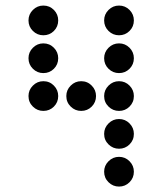

<svg xmlns="http://www.w3.org/2000/svg" viewBox="-20 -689 587 694"><path d="M190.4 -615.2Q190.4 -592.8 174.8 -577.1Q159.2 -561.5 136.7 -561.5Q114.7 -561.5 98.9 -577.1Q83 -592.8 83 -615.2Q83 -637.2 98.9 -653.1Q114.7 -668.9 136.7 -668.9Q159.2 -668.9 174.8 -653.1Q190.4 -637.2 190.4 -615.2ZM463.9 -615.2Q463.9 -592.8 448.2 -577.1Q432.6 -561.5 410.2 -561.5Q388.2 -561.5 372.3 -577.1Q356.4 -592.8 356.4 -615.2Q356.4 -637.2 372.3 -653.1Q388.2 -668.9 410.2 -668.9Q432.6 -668.9 448.2 -653.1Q463.9 -637.2 463.9 -615.2ZM190.4 -478.5Q190.4 -456.1 174.8 -440.4Q159.2 -424.8 136.7 -424.8Q114.7 -424.8 98.9 -440.4Q83 -456.1 83 -478.5Q83 -500.5 98.9 -516.4Q114.7 -532.2 136.7 -532.2Q159.2 -532.2 174.8 -516.4Q190.4 -500.5 190.4 -478.5ZM463.9 -478.5Q463.9 -456.1 448.2 -440.4Q432.6 -424.8 410.2 -424.8Q388.2 -424.8 372.3 -440.4Q356.4 -456.1 356.4 -478.5Q356.4 -500.5 372.3 -516.4Q388.2 -532.2 410.2 -532.2Q432.6 -532.2 448.2 -516.4Q463.9 -500.5 463.9 -478.5ZM190.4 -341.8Q190.4 -319.3 174.8 -303.7Q159.2 -288.1 136.7 -288.1Q114.7 -288.1 98.9 -303.7Q83 -319.3 83 -341.8Q83 -363.8 98.9 -379.6Q114.7 -395.5 136.7 -395.5Q159.2 -395.5 174.8 -379.6Q190.4 -363.8 190.4 -341.8ZM327.1 -341.8Q327.1 -319.3 311.5 -303.7Q295.9 -288.1 273.4 -288.1Q251.5 -288.1 235.6 -303.7Q219.7 -319.3 219.7 -341.8Q219.7 -363.8 235.6 -379.6Q251.5 -395.5 273.4 -395.5Q295.9 -395.5 311.5 -379.6Q327.1 -363.8 327.1 -341.8ZM463.9 -341.8Q463.9 -319.3 448.2 -303.7Q432.6 -288.1 410.2 -288.1Q388.2 -288.1 372.3 -303.7Q356.4 -319.3 356.4 -341.8Q356.4 -363.8 372.3 -379.6Q388.2 -395.5 410.2 -395.5Q432.6 -395.5 448.2 -379.6Q463.9 -363.8 463.9 -341.8ZM463.9 -205.1Q463.9 -182.6 448.2 -167Q432.6 -151.4 410.2 -151.4Q388.2 -151.4 372.3 -167Q356.4 -182.6 356.4 -205.1Q356.4 -227.1 372.3 -242.9Q388.2 -258.8 410.2 -258.8Q432.6 -258.8 448.2 -242.9Q463.9 -227.1 463.9 -205.1ZM463.9 -68.4Q463.9 -45.9 448.2 -30.3Q432.6 -14.6 410.2 -14.6Q388.2 -14.6 372.3 -30.3Q356.4 -45.9 356.4 -68.4Q356.4 -90.3 372.3 -106.2Q388.2 -122.1 410.2 -122.1Q432.6 -122.1 448.2 -106.2Q463.9 -90.3 463.9 -68.4Z"/></svg>

Font: DatDot
Style: Regular
Weight: 400
Designer: GGBot
Version: 1.00